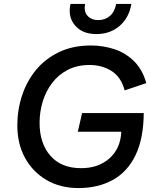

<svg xmlns="http://www.w3.org/2000/svg" viewBox="-20 -946 774 975"><path d="M647 -926Q636 -857 588 -815Q540 -773 469 -773Q407 -773 370.5 -807Q334 -841 334 -892Q334 -910 338 -926H412Q412 -921 411 -916Q410 -911 410 -907Q410 -878 429 -861Q448 -844 479 -844Q513 -844 537.5 -864.5Q562 -885 570 -926ZM378 9Q286 9 216 -32Q146 -73 107 -144.5Q68 -216 68 -309Q68 -388 92 -461Q116 -534 163 -591Q210 -648 280 -681.5Q350 -715 442 -715Q503 -715 560 -696.5Q617 -678 660 -636Q703 -594 723 -524L613 -487Q595 -555 546.5 -585.5Q498 -616 435 -616Q372 -616 324.5 -591.5Q277 -567 245 -525Q213 -483 197 -430.5Q181 -378 181 -322Q181 -218 236 -155Q291 -92 392 -92Q479 -92 535.5 -141.5Q592 -191 596 -277H375L397 -372H710Q709 -242 668 -157.5Q627 -73 552.5 -32Q478 9 378 9Z"/></svg>

Font: Prodigy Sans Medium
Style: Italic
Weight: 500
Italic angle: -13°
Designer: Wei Huang
Foundry: Wei Huang
Version: Version 1.003; ttfautohint (v1.8.3)